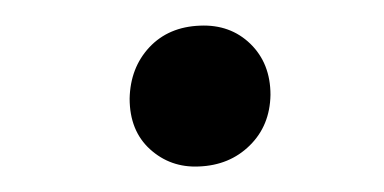

<svg xmlns="http://www.w3.org/2000/svg" viewBox="-20 -431 298 149"><path d="M80.6 -354.5Q81.1 -378.4 95.9 -394.3Q110.8 -410.2 135.3 -411.1Q158.7 -412.1 174.3 -397Q189.9 -381.8 189.9 -357.4Q189.5 -333.5 173.8 -318.1Q158.2 -302.7 134.3 -301.8Q112.3 -300.8 96.4 -315.2Q80.6 -329.6 80.6 -354.5Z"/></svg>

Font: RobotoDraft
Style: Italic
Weight: 400
Italic angle: -12°
Version: Version 2.001101; 2014